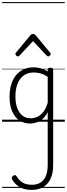

<svg xmlns="http://www.w3.org/2000/svg" viewBox="-20 -1161 638 1831"><path d="M281 650Q212 650 166.5 622.5Q121 595 95 549Q90 539 92 531Q94 523 106 515Q118 507 125.5 509Q133 511 138 520Q163 561 197 581Q231 601 286 601Q332 601 365.5 580.5Q399 560 417 518Q435 476 435 409V-92Q412 -47 382.5 -23.5Q353 0 322.5 8.5Q292 17 265 17Q210 17 166 -12Q122 -41 96.5 -98Q71 -155 71 -238Q71 -288 80.5 -331Q90 -374 109 -408.5Q128 -443 156 -467.5Q184 -492 220.5 -505.5Q257 -519 301 -519Q335 -519 368.5 -509.5Q402 -500 435 -480V-496Q435 -506 441 -510.5Q447 -515 461 -515Q475 -515 481 -510.5Q487 -506 487 -496V412Q487 491 462 544Q437 597 391 623.5Q345 650 281 650ZM274 -33Q306 -33 336.5 -47Q367 -61 392.5 -93Q418 -125 435 -181V-428Q400 -452 367 -461Q334 -470 302 -470Q270 -470 243 -460.5Q216 -451 194.5 -432Q173 -413 158 -385.5Q143 -358 135 -322Q127 -286 127 -242Q127 -180 143.5 -133Q160 -86 192.5 -59.5Q225 -33 274 -33ZM150 -623Q142 -623 134.5 -631Q127 -639 127 -647Q127 -649 128 -652Q129 -655 132 -659L270 -825Q275 -831 280.5 -834Q286 -837 295 -837Q304 -837 309.5 -834Q315 -831 320 -825L458 -659Q462 -655 463 -652Q464 -649 464 -647Q464 -639 456 -631Q448 -623 440 -623Q435 -623 431.5 -625.5Q428 -628 424 -632L295 -769L167 -632Q163 -628 159 -625.5Q155 -623 150 -623ZM0 621H598V631H0ZM0 -20H598V0H0ZM0 -505H598V-500H0ZM0 -1141H598V-1131H0Z"/></svg>

Font: Playwrite BR Guides
Style: Regular
Weight: 400
Designer: Veronika Burian, José Scaglione
Foundry: TypeTogether
Version: Version 1.003